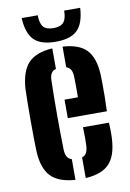

<svg xmlns="http://www.w3.org/2000/svg" viewBox="-88 -825 599 887"><g transform="rotate(-10 212.0 -381.5)"><path d="M38.2 -152Q37.2 -176.1 36.7 -214.9Q36.2 -253.7 36.2 -297.5Q36.2 -341.3 36.7 -381.1Q37.2 -420.9 38.2 -446.3Q43.7 -527.6 79.7 -565.6Q115.7 -603.6 192.7 -608.3V-511.8Q177.7 -507.7 170.7 -496.4Q163.7 -485.1 163.1 -464.9Q162.1 -424 161.6 -383.2Q161.1 -342.4 161.1 -301.6Q161.1 -260.7 161.6 -220.2Q162.1 -179.8 163.1 -139.1Q163.7 -117.2 170.7 -105.2Q177.6 -93.2 192.7 -88.6V8.5Q114.5 3.2 78.5 -34.3Q42.5 -71.9 38.2 -152ZM240.8 8.5V-88.2Q254.7 -92.9 261.4 -105Q268.2 -117.1 269.3 -139.1Q270.3 -153.1 270.2 -175.4Q270.2 -197.7 269 -224.9H390.6Q391.7 -214.6 392.2 -192Q392.6 -169.5 391.6 -152Q388 -71.5 352.8 -33.7Q317.6 4.1 240.8 8.5ZM207.2 -278.4V-365.2H270Q270.3 -388.4 270.2 -408.8Q270 -429.3 269.8 -444Q269.5 -458.8 269.3 -464.9Q268.4 -484.4 261.5 -495.6Q254.6 -506.9 240.8 -511.4V-608.1Q317.6 -603.6 352.6 -566.7Q387.6 -529.7 391.6 -451.1Q392.1 -438.8 392.4 -410.4Q392.7 -382 392.5 -346.8Q392.2 -311.7 390.6 -278.4ZM214.9 -635.6Q145.1 -635.6 113.3 -666.9Q81.5 -698.1 77.6 -770.6H152.9Q153.1 -732.5 167.4 -716Q181.8 -699.5 214.9 -699.5Q248.1 -699.5 262.4 -716Q276.8 -732.5 276.9 -770.6H352.1Q347.9 -698.1 316.1 -666.9Q284.3 -635.6 214.9 -635.6Z"/></g></svg>

Font: Big Shoulders Stencil Display SC Thin
Style: Regular
Weight: 100
Designer: Patric King
Foundry: XO Type Co
Version: Version 2.001